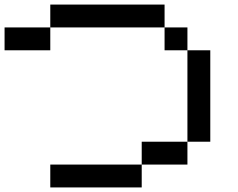

<svg xmlns="http://www.w3.org/2000/svg" viewBox="-20 -820 1040 840"><path d="M800 -200V-100H600V-200ZM0 -600V-700H200V-600ZM800 -700V-600H700V-700ZM800 -600H900V-200H800ZM200 0V-100H600V0ZM200 -700V-800H700V-700Z"/></svg>

Font: Galmuri9 Regular
Style: Regular
Weight: 400
Designer: Lee Minseo (quiple)
Version: Version 2.399;hotconv 1.1.1;makeotfexe 2.6.0 DEVELOPMENT